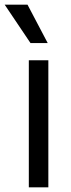

<svg xmlns="http://www.w3.org/2000/svg" viewBox="-47 -804 304 824"><path d="M76.7 -545.5H160.5V0H76.7ZM-27 -784.1H71L157.7 -619.3H83.8Z"/></svg>

Font: Interop
Style: Regular
Weight: 400
Designer: Rasmus Andersson, Google, Jang Haemin
Foundry: jhaemin
Version: Version 1.008